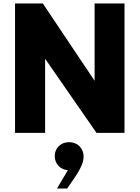

<svg xmlns="http://www.w3.org/2000/svg" viewBox="-20 -760 798 1098"><path d="M238 0V-424L532 0H692V-740H521V-298L225 -740H66V0ZM364 318 371 308C430 225 458 179 458 136C458 86 422 53 375 53C327 53 293 87 293 133C293 177 326 211 368 213L306 318Z"/></svg>

Font: Be Vietnam Pro ExtraBold
Style: Regular
Weight: 800
Designer: Lam Bao, Tony Le, Vietanh Nguyen
Foundry: Yellow Type Foundry
Version: Version 1.002